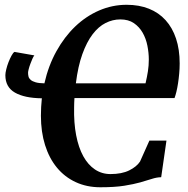

<svg xmlns="http://www.w3.org/2000/svg" viewBox="-20 -771 785 802"><path d="M150.9 -287.6Q150.9 -306.2 151.9 -324.2Q152.8 -342.3 154.8 -360.4Q82 -361.3 42.2 -384.3Q2.4 -407.2 2.4 -457Q2.4 -466.3 6.1 -481.4Q9.8 -496.6 15.6 -511.5Q21.5 -526.4 28.1 -538.6Q34.7 -550.8 40.5 -554.2L123.5 -539.6Q119.6 -535.2 115.2 -525.1Q110.8 -515.1 106.7 -503.9Q102.5 -492.7 99.9 -482.4Q97.2 -472.2 97.2 -467.3Q97.2 -459 99.1 -451.2Q101.1 -443.4 108.2 -437.3Q115.2 -431.2 128.9 -427.2Q142.6 -423.3 165.5 -422.9Q182.1 -496.6 215.6 -556.9Q249 -617.2 294.2 -660.4Q339.4 -703.6 394.3 -727.3Q449.2 -751 508.8 -751Q561 -751 602.1 -734.6Q643.1 -718.3 671.6 -686.8Q700.2 -655.3 715.3 -609.9Q730.5 -564.5 730.5 -505.9Q730.5 -484.4 728.5 -463.1Q726.6 -441.9 723.6 -422.6Q720.7 -403.3 716.8 -387.5Q712.9 -371.6 709 -361.3H291Q290.5 -351.6 290 -342Q289.6 -332.5 289.6 -322.8Q288.1 -257.8 298.1 -206.1Q308.1 -154.3 327.9 -118.4Q347.7 -82.5 376.5 -63.2Q405.3 -43.9 441.4 -43.9Q488.8 -43.9 519.8 -59.3Q550.8 -74.7 564.9 -96.2L604 -183.6H675.3L653.3 -30.8Q633.8 -30.3 614 -23.7Q594.2 -17.1 566.4 -9.3Q538.6 -1.5 498.8 4.9Q459 11.2 399.4 11.2Q342.3 11.2 296.1 -10.3Q250 -31.7 217.8 -70.8Q185.5 -109.9 168.2 -165Q150.9 -220.2 150.9 -287.6ZM587.9 -422.9Q594.2 -449.7 597.9 -473.4Q601.6 -497.1 601.6 -522.5Q601.6 -550.3 595.7 -580.1Q589.8 -609.9 575.9 -634.3Q562 -658.7 539.3 -674.3Q516.6 -689.9 482.4 -689.9Q450.7 -689.9 421.1 -675Q391.6 -660.2 366.9 -627.9Q342.3 -595.7 324 -544.9Q305.7 -494.1 296.9 -422.9Z"/></svg>

Font: Merriweather Bold
Style: Italic
Weight: 700
Italic angle: -7°
Designer: Eben Sorkin ( eben@eyebytes.com )
Foundry: Eben Sorkin ( eben@eyebytes.com )
Version: Version 1.5; ttfautohint (v0.97) -l 13 -r 13 -G 200 -x 24 -f